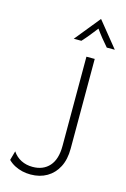

<svg xmlns="http://www.w3.org/2000/svg" viewBox="-126 -882 624 948"><g transform="rotate(15 186.5 -407.5)"><path d="M129.9 8.3Q107.6 8.3 86.8 3.5Q66 -1.4 47.6 -11.1Q29.2 -20.8 14.6 -35.4L27.8 -82.6Q45.1 -56.9 71.2 -43.8Q97.2 -30.6 129.9 -30.6Q184 -30.6 215.3 -65.6Q246.5 -100.7 246.5 -168.8V-625H288.9V-166Q288.9 -111.1 268.8 -72.2Q248.6 -33.3 212.8 -12.5Q177.1 8.3 129.9 8.3ZM163.2 -694.4 267.4 -822.9H268.8L372.9 -694.4H331.9Q315.3 -713.2 299.3 -733Q283.3 -752.8 268.1 -774.3Q251.4 -752.8 235.4 -733Q219.4 -713.2 202.1 -694.4Z"/></g></svg>

Font: Afacad Flux ExtraLight
Style: Regular
Weight: 250
Designer: Kristian Moeller
Foundry: Dicotype
Version: Version 1.100